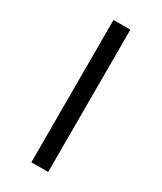

<svg xmlns="http://www.w3.org/2000/svg" viewBox="-244 -916 982 1166"><g transform="rotate(30 247.5 -333.0)"><path d="M188 -832H306V166H188Z"/></g></svg>

Font: Noto Sans Gurmukhi SemiCondensed ExtraBold
Style: Regular
Weight: 800
Width: 4
Designer: Jelle Bosma - Monotype Design Team
Foundry: Monotype Imaging Inc.
Version: Version 2.004; ttfautohint (v1.8.4.7-5d5b)